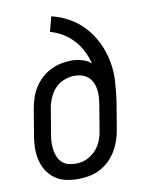

<svg xmlns="http://www.w3.org/2000/svg" viewBox="-84 -796 668 865"><g transform="rotate(-10 250.0 -363.5)"><path d="M203 8Q174 8 147 2Q120 -4 98.5 -19.5Q77 -35 62.5 -57.5Q48 -80 41.5 -107Q35 -134 35.5 -162.5Q36 -191 41 -219L61 -339Q65 -363 73 -387Q81 -411 94.5 -432.5Q108 -454 127.5 -472Q147 -490 170 -501.5Q193 -513 217 -518Q241 -523 265 -523Q290 -523 314 -516Q338 -509 355 -494Q347 -524 333 -552Q319 -580 298 -603Q277 -626 250.5 -642Q224 -658 193 -667L211 -735Q256 -724 294.5 -701.5Q333 -679 362 -646Q391 -613 410 -572.5Q429 -532 437.5 -487.5Q446 -443 443 -395.5Q440 -348 433 -301L413 -181Q409 -156 400.5 -131.5Q392 -107 378.5 -84.5Q365 -62 345.5 -43.5Q326 -25 302.5 -13Q279 -1 253.5 3.5Q228 8 203 8ZM204 -62Q221 -62 237 -66Q253 -70 268 -79Q283 -88 295.5 -101Q308 -114 316 -129Q324 -144 329 -160Q334 -176 336 -192L355 -306Q358 -324 359 -341Q360 -358 357.5 -375Q355 -392 348 -407Q341 -422 329 -432.5Q317 -443 301 -448Q285 -453 268 -453Q244 -453 220 -444Q196 -435 178.5 -416.5Q161 -398 151 -374.5Q141 -351 137 -328L117 -208Q114 -191 113.5 -173.5Q113 -156 115.5 -139.5Q118 -123 124.5 -108Q131 -93 142.5 -82Q154 -71 170.5 -66.5Q187 -62 204 -62Z"/></g></svg>

Font: Iosevka Curly Slab
Style: Italic
Weight: 400
Italic angle: -9°
Monospace: yes
Designer: Belleve Invis
Foundry: Belleve Invis
Version: Version 22.1.2; ttfautohint (v1.8.4)